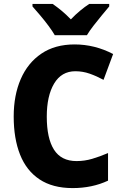

<svg xmlns="http://www.w3.org/2000/svg" viewBox="-20 -951 628 981"><path d="M365 -587Q294 -587 256.5 -524Q219 -461 219 -355Q219 -244 256 -186Q293 -128 371 -128Q412 -128 451 -139.5Q490 -151 532 -169V-28Q451 10 351 10Q249 10 182 -34.5Q115 -79 82.5 -161Q50 -243 50 -356Q50 -464 86 -547Q122 -630 191.5 -677Q261 -724 361 -724Q464 -724 558 -675L509 -543Q474 -562 438.5 -574.5Q403 -587 365 -587ZM260 -771Q248 -792 227.5 -819.5Q207 -847 185 -873Q163 -899 146 -918V-931H249Q272 -915 295 -896Q318 -877 342 -852Q366 -877 389.5 -896.5Q413 -916 436 -931H538V-918Q522 -899 500.5 -873Q479 -847 458 -820Q437 -793 424 -771Z"/></svg>

Font: Noto Sans Devanagari SemiCondensed ExtraBold
Style: Regular
Weight: 800
Width: 4
Designer: Jelle Bosma - Monotype Design Team
Foundry: Monotype Imaging Inc.
Version: Version 2.004; ttfautohint (v1.8.4.7-5d5b)